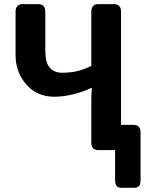

<svg xmlns="http://www.w3.org/2000/svg" viewBox="-20 -720 724 921"><path d="M54.7 -455.1V-663.6Q54.7 -700.2 88.9 -700.2H163.1Q197.3 -700.2 197.3 -663.6V-478.5Q197.3 -418.9 218.8 -395Q240.2 -371.1 277.8 -371.1Q313 -371.1 344 -377.4Q375 -383.8 418 -403.8V-663.6Q418 -700.2 452.1 -700.2H526.4Q560.5 -700.2 560.5 -663.6V-121.1H620.1Q654.3 -121.1 654.3 -84.5V146.5Q654.3 180.7 625 180.7H561.5Q532.2 180.7 532.2 146.5V0H452.1Q418 0 418 -36.6V-239.7Q418 -269 420.4 -298.3H417Q381.8 -280.3 332.5 -268.1Q283.2 -255.9 241.7 -255.9Q156.2 -255.9 105.5 -315.4Q54.7 -375 54.7 -455.1Z"/></svg>

Font: Istok Web
Style: Bold
Weight: 700
Designer: Andrey V. Panov
Foundry: Andrey V. Panov
Version: Version 1.0.2g